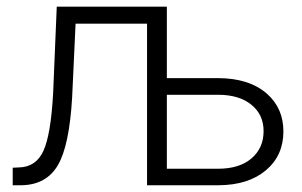

<svg xmlns="http://www.w3.org/2000/svg" viewBox="-20 -548 894 568"><path d="M473.6 -316.9H626Q717.8 -316.4 770 -270.5Q818.4 -227.5 818.4 -159.2Q818.4 -87.9 766.6 -44.2Q714.8 -0.5 627 0H415V-478H203.6L193.4 -259.8Q185.1 -116.7 151.1 -59.1Q117.2 -1.5 44.4 0H17.6V-51.8L36.1 -52.7Q86.4 -53.7 108.4 -101.6Q130.4 -149.4 137.2 -272.5L147.9 -528.3H473.6ZM473.6 -267.6V-48.8H625Q688 -48.8 723.9 -79.3Q759.8 -109.9 759.8 -160.2Q759.8 -208.5 724.1 -237.8Q688.5 -267.1 627.4 -267.6Z"/></svg>

Font: SteelSelectRoboto
Style: Regular
Weight: 300
Designer: Google
Version: Version 2.137; 2017